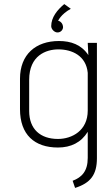

<svg xmlns="http://www.w3.org/2000/svg" viewBox="-20 -711 530 941"><path d="M413 -441C379 -492 328 -510 269 -510C155 -510 78 -444 78 -325V-176C78 -51 149 12 264 12C328 12 378 -13 410 -65V63C410 128 381 158 336 175L348 210C424 186 455 145 455 64V-501H410ZM123 -320C123 -439 206 -469 266 -469C333 -469 402 -438 410 -354V-169C410 -71 333 -30 264 -30C178 -30 123 -78 123 -167ZM265 -609C265 -609 277 -640 327 -668L295 -691C261 -663 231 -626 231 -583C231 -568 246 -553 260 -552C276 -551 288 -563 289 -577C289 -584 287 -598 272 -607Z"/></svg>

Font: Advent Pro
Style: Light
Weight: 300
Designer: Andreas Kalpakidis
Foundry: Andreas Kalpakidis
Version: Version 2.002 2007